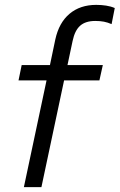

<svg xmlns="http://www.w3.org/2000/svg" viewBox="-20 -768 491 788"><path d="M69 -501H185L207 -606Q222 -675 265.5 -711.5Q309 -748 375 -748Q396 -748 415.5 -745Q435 -742 451 -735L438 -669Q422 -676 406.5 -679Q391 -682 371 -682Q331 -682 309 -662.5Q287 -643 278 -600L257 -501H402L388 -438H243L150 0H78L171 -438H56Z"/></svg>

Font: Red Hat Display
Style: Italic
Weight: 400
Italic angle: -12°
Designer: Pentagram / MCKL
Foundry: Pentagram / MCKL
Version: Version 1.003; Red Hat Display Italic